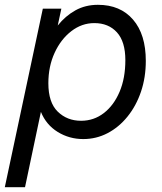

<svg xmlns="http://www.w3.org/2000/svg" viewBox="-35 -560 673 798"><path d="M311 18Q253 18 205 -11.5Q157 -41 135 -95L69 218H-15L143 -524H220L205 -454Q237 -494 278.5 -517Q320 -540 372 -540Q465 -540 518 -478.5Q571 -417 571 -307Q571 -238 551 -179Q531 -120 495 -75.5Q459 -31 412 -6.5Q365 18 311 18ZM357 -464Q305 -464 261.5 -430.5Q218 -397 192 -340.5Q166 -284 166 -214Q166 -134 205 -96Q244 -58 302 -58Q355 -58 396.5 -90Q438 -122 462 -178.5Q486 -235 486 -310Q486 -387 451 -425.5Q416 -464 357 -464Z"/></svg>

Font: Fragment Mono
Style: Italic
Weight: 400
Italic angle: -12°
Designer: Wei Huang based on Nimbus Sans by URW Studio, based on Helvetica by Max Miedinger.
Foundry: Wei Huang
Version: Version 1.011; ttfautohint (v1.8.4.7-5d5b)